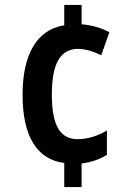

<svg xmlns="http://www.w3.org/2000/svg" viewBox="-20 -744 531 774"><path d="M309 -646V-724H239V-642C130 -625 71 -527 71 -362C71 -196 128 -101 239 -87V10H309V-85C349 -90 383 -102 411 -120V-218C374 -196 333 -183 293 -183C223 -183 189 -237 189 -363C189 -489 224 -547 295 -547C322 -547 357 -537 388 -521L421 -614C390 -631 350 -643 309 -646Z"/></svg>

Font: Noto Sans Lao Condensed SemiBold
Style: Regular
Weight: 600
Width: 3
Designer: Monotype Design Team
Foundry: Monotype Imaging Inc.
Version: Version 2.003